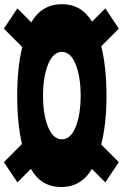

<svg xmlns="http://www.w3.org/2000/svg" viewBox="158 -812 632 988"><g transform="rotate(90 474.0 -318.0)"><path d="M472.5 -90.5Q329.5 -90.5 222 -116.5L127.5 -22L23 -91.5L95 -163Q1.5 -217.5 1.5 -320.5Q1.5 -421.5 91.5 -475.5L23 -544L127.5 -613.5L218 -523Q327 -550 472.5 -550Q616 -550 723.5 -523L814.5 -613.5L918.5 -544L849.5 -475Q942.5 -419.5 942.5 -317Q942.5 -214 849 -161L918.5 -91.5L814.5 -22L721 -115Q614 -90.5 472.5 -90.5ZM472.5 -223.5Q570 -223.5 633.5 -249.5Q697 -275.5 697 -320.5Q697 -365.5 633.5 -391.2Q570 -417 472.2 -417Q374.5 -417 310.8 -391.2Q247 -365.5 247 -320.5Q247 -275.5 310.8 -249.5Q374.5 -223.5 472.5 -223.5Z"/></g></svg>

Font: Anybody UltraExpanded ExtraBold
Style: Regular
Weight: 800
Width: 9
Designer: Tyler Finck
Foundry: Etcetera Type Company
Version: Version 1.010; ttfautohint (v1.8.3) -l 8 -r 50 -G 200 -x 14 